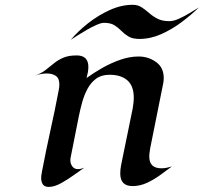

<svg xmlns="http://www.w3.org/2000/svg" viewBox="-20 -753 833 785"><path d="M683.1 -72.8Q660.6 -55.7 634.5 -36.9Q608.4 -18.1 580.1 -5.1Q551.8 7.8 522 7.8Q471.7 7.8 471.7 -43.5Q471.7 -60.1 474.9 -76.4Q478 -92.8 481.4 -108.9Q491.2 -159.2 502 -209.2Q512.7 -259.3 522.5 -309.6Q524.4 -320.3 525.6 -331.3Q526.9 -342.3 526.9 -353.5Q526.9 -401.9 500.7 -424.6Q474.6 -447.3 427.7 -447.3Q394.5 -447.3 372.8 -431.2Q351.1 -415 337.4 -389.2Q323.7 -363.3 315.9 -334.5Q308.1 -305.7 302.7 -279.8L268.6 -107.9Q267.6 -103 267.6 -98.1Q267.6 -84 275.6 -72.8Q283.7 -61.5 298.8 -61.5Q305.7 -61.5 312 -63.2Q318.4 -64.9 324.7 -67.4Q306.6 -55.2 281 -36.6Q255.4 -18.1 228.5 -3.4Q201.7 11.2 179.7 11.2Q162.6 11.2 155.5 1.2Q148.4 -8.8 148.4 -24.4Q148.4 -32.2 149.7 -40Q150.9 -47.9 152.3 -55.2Q168 -137.2 186 -218.8Q204.1 -300.3 219.7 -382.3Q221.2 -388.7 221.9 -395Q222.7 -401.4 222.7 -407.7Q222.7 -432.6 208.5 -442.6Q194.3 -452.6 170.9 -452.6Q158.7 -452.6 146.5 -450.2Q134.3 -447.8 123 -443.8Q148.9 -453.1 166.7 -467Q184.6 -481 200.9 -494.4Q217.3 -507.8 238.8 -517.1Q260.3 -526.4 293.5 -526.4Q341.3 -526.4 341.3 -479.5Q341.3 -468.3 339.1 -456.8Q336.9 -445.3 334 -434.1Q362.8 -455.1 398.4 -475.3Q434.1 -495.6 472.2 -508.8Q510.3 -522 546.9 -522Q586.4 -522 617.9 -499.5Q649.4 -477.1 649.4 -434.1Q649.4 -423.8 647.5 -413.1L594.2 -147.5Q592.8 -138.7 591.6 -130.1Q590.3 -121.6 590.3 -112.8Q590.3 -64.9 640.1 -64.9Q650.9 -64.9 661.6 -67.1Q672.4 -69.3 683.1 -72.8ZM793.5 -722.7Q762.2 -692.4 722.9 -662.8Q683.6 -633.3 639.4 -613.5Q595.2 -593.8 549.8 -593.8Q522 -593.8 505.4 -603.8Q488.8 -613.8 476.3 -626.7Q463.9 -639.6 448 -649.7Q432.1 -659.7 405.3 -659.7Q394 -659.7 375.5 -651.6Q356.9 -643.6 336.4 -631.8Q315.9 -620.1 297.9 -608.6Q279.8 -597.2 269.5 -590.3Q297.9 -624.5 339.6 -657.5Q381.3 -690.4 428.7 -711.9Q476.1 -733.4 522.5 -733.4Q543.5 -733.4 558.8 -723.4Q574.2 -713.4 589.4 -700Q604.5 -686.5 623.8 -676.5Q643.1 -666.5 672.4 -666.5Q689.9 -666.5 712.4 -676.8Q734.9 -687 756.6 -700.4Q778.3 -713.9 793.5 -722.7Z"/></svg>

Font: Lugrasimo
Style: Regular
Weight: 400
Designer: The DocRepair Project, Astigmatic (AOETI)
Foundry: Google
Version: Version 1.001